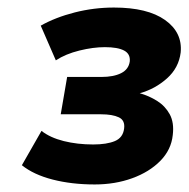

<svg xmlns="http://www.w3.org/2000/svg" viewBox="-20 -730 500 509"><path d="M231 -241Q170 -241 119.5 -254Q69 -267 38 -292L90 -383Q113 -365 149 -356Q185 -347 227 -347Q263 -347 284.5 -356Q306 -365 309 -389Q312 -411 295 -419Q278 -427 248 -427H141L158 -526H249Q281 -526 301 -536Q321 -546 324 -567Q326 -587 309 -596Q292 -605 258 -605Q227 -605 190.5 -596Q154 -587 128 -570L88 -662Q127 -684 178 -697Q229 -710 282 -710Q371 -710 417.5 -677Q464 -644 459 -591Q454 -550 422.5 -522Q391 -494 351 -483H350Q375 -476 396.5 -462.5Q418 -449 430 -427Q442 -405 438 -372Q434 -333 405 -303.5Q376 -274 330.5 -257.5Q285 -241 231 -241Z"/></svg>

Font: Nunito Sans 8pt Black
Style: Italic
Weight: 900
Italic angle: -9°
Version: Version 3.101;gftools[0.9.27]